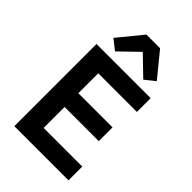

<svg xmlns="http://www.w3.org/2000/svg" viewBox="-276 -1051 1153 1153"><g transform="rotate(45 300.0 -475.0)"><path d="M370 -950 496 -796 432 -745 312 -861 192 -745 128 -796 254 -950ZM82 0V-698H542V-581H214V-412H504V-295H214V-117H542V0Z"/></g></svg>

Font: IBM Plex Arabic SemiBold
Style: Regular
Weight: 600
Designer: Mike Abbink, Paul van der Laan, Pieter van Rosmalen, Wael Morcos, Khajak Apelian
Foundry: Bold Monday
Version: Version 1.0